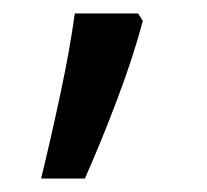

<svg xmlns="http://www.w3.org/2000/svg" viewBox="-20 -136 308 285"><path d="M185 -116 192 -105Q178 -52 154 11.5Q130 75 106 129H41Q55 72 69.5 4Q84 -64 91 -116Z"/></svg>

Font: BC Sans
Style: Regular
Weight: 400
Designer: Monotype Design Team
Province of B.C.
Foundry: Monotype Imaging Inc.
Version: Version 2.000;GOOG;noto-source:20170915:90ef993387c0